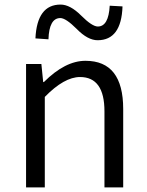

<svg xmlns="http://www.w3.org/2000/svg" viewBox="-20 -820 645 840"><path d="M94 -540H161L169 -461H172Q265 -554 354 -554Q519 -554 519 -343V0H437V-333Q437 -483 330 -483Q261 -483 176 -396V0H94ZM316 -693Q268 -741 244 -741Q195 -741 192 -648L135 -652Q142 -800 245 -800Q287 -800 335 -752Q383 -704 408 -704Q455 -704 460 -795L516 -792Q511 -644 407 -644Q364 -644 316 -693Z"/></svg>

Font: Source Han Sans CN Normal
Style: Regular
Weight: 350
Designer: Ryoko NISHIZUKA 西塚涼子 (kana, bopomofo & ideographs); Paul D. Hunt (Latin, Greek & Cyrillic); Sandoll Communications 산돌커뮤니
Foundry: Adobe
Version: Version 2.004;hotconv 1.0.118;makeotfexe 2.5.65603